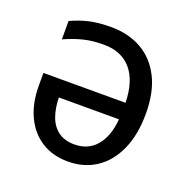

<svg xmlns="http://www.w3.org/2000/svg" viewBox="-105 -646 741 756"><g transform="rotate(20 266.0 -268.0)"><path d="M237 -546Q309 -546 364 -515Q419 -484 450 -423Q481 -362 481 -272Q481 -184 453 -121Q425 -58 374.5 -24Q324 10 256 10Q192 10 145 -20Q98 -50 72.5 -104.5Q47 -159 47 -232V-285H391Q389 -376 348 -423.5Q307 -471 233 -471Q185 -471 147.5 -461.5Q110 -452 70 -434V-511Q109 -529 147 -537.5Q185 -546 237 -546ZM137 -215Q138 -170 150.5 -135.5Q163 -101 189.5 -81.5Q216 -62 257 -62Q315 -62 349 -102.5Q383 -143 389 -215Z"/></g></svg>

Font: Noto Sans Display
Style: Regular
Weight: 400
Designer: Monotype Design Team
Foundry: Monotype Imaging Inc.
Version: Version 2.003